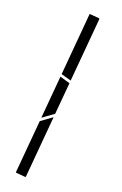

<svg xmlns="http://www.w3.org/2000/svg" viewBox="-104 -844 691 1087"><g transform="rotate(10 241.5 -300.0)"><path d="M67.6 171.6Q64.2 170.7 65.2 167.5L147.5 -139.4L220.9 -175L125 183.3Q124.3 186 121.6 186Q121.6 186 121.3 186Q121.1 185.8 120.8 185.8ZM379.4 -767.1 280 -396 223.4 -423.3 319.6 -783Q320.3 -785.6 323 -785.6Q323.2 -785.6 323.2 -785.6L323.7 -785.4L377 -771.2Q378.2 -771 378.9 -769.5Q379.6 -768.1 379.4 -767.1ZM219.2 -407.7 275.9 -380.1 226.3 -195.6 152.8 -159.9Z"/></g></svg>

Font: DSEG Weather
Style: Regular
Weight: 400
Version: Version 0.3